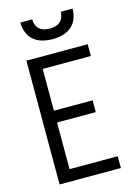

<svg xmlns="http://www.w3.org/2000/svg" viewBox="-140 -1028 779 1101"><g transform="rotate(-15 250.0 -477.5)"><path d="M72 0V-735H436V-665H150V-417H380V-347H150V-70H436V0ZM250 -815Q220 -815 191 -822.5Q162 -830 139 -849Q116 -868 105.5 -896.5Q95 -925 95 -955H165Q165 -939 171 -923Q177 -907 189 -896.5Q201 -886 217.5 -882Q234 -878 250 -878Q266 -878 282.5 -882Q299 -886 311 -896.5Q323 -907 329 -923Q335 -939 335 -955H405Q405 -925 394.5 -896.5Q384 -868 361 -849Q338 -830 309 -822.5Q280 -815 250 -815Z"/></g></svg>

Font: Iosevka Fixed
Style: Regular
Weight: 400
Monospace: yes
Designer: Belleve Invis
Foundry: Belleve Invis
Version: Version 33.2.4